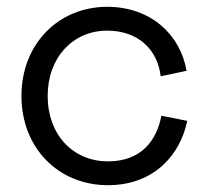

<svg xmlns="http://www.w3.org/2000/svg" viewBox="-20 -530 608 564"><path d="M43 -248C43 -96 151 14 297 14C434 14 510 -77 530 -175L454 -190C440 -117 395 -56 297 -56C194 -56 120 -135 120 -248C120 -361 194 -440 295 -440C386 -440 443 -384 452 -306L528 -322C510 -428 423 -510 295 -510C151 -510 43 -400 43 -248Z"/></svg>

Font: Space Text
Style: Regular
Weight: 400
Designer: Florian Karsten (Space Text), Colophon Foundry (Space Mono)
Foundry: Florian Karsten
Version: Version 1.003;PS 001.003;hotconv 1.0.88;makeotf.lib2.5.64775